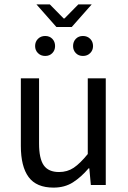

<svg xmlns="http://www.w3.org/2000/svg" viewBox="-20 -843 584 875"><path d="M75 -486H158V-189Q158 -120 179.5 -89.5Q201 -59 249 -59Q287 -59 316 -78.5Q345 -98 380 -141V-486H462V0H394L387 -76H384Q350 -36 312.5 -12Q275 12 224 12Q146 12 110.5 -36Q75 -84 75 -178ZM146 -823H207L270 -759H274L337 -823H398L307 -720H237ZM186 -588Q166 -588 153 -601Q140 -614 140 -633Q140 -653 153 -666Q166 -679 186 -679Q206 -679 218.5 -666Q231 -653 231 -633Q231 -614 218.5 -601Q206 -588 186 -588ZM358 -588Q338 -588 325.5 -601Q313 -614 313 -633Q313 -653 325.5 -666Q338 -679 358 -679Q378 -679 391 -666Q404 -653 404 -633Q404 -614 391 -601Q378 -588 358 -588Z"/></svg>

Font: Myanmar Sanpya
Style: Regular
Weight: 400
Designer: Danh Hong
Foundry: Google Inc.
Version: Version 2.00 November 22, 2015